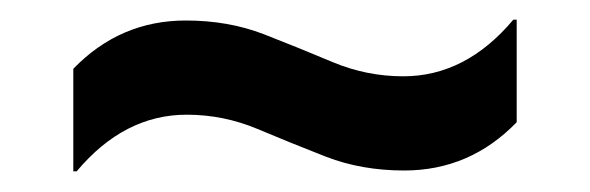

<svg xmlns="http://www.w3.org/2000/svg" viewBox="-20 -433 590 192"><path d="M56.7 -261.7H53.3V-364.2Q100 -412.5 165.8 -412.5Q208.3 -412.5 243.8 -398.8Q279.2 -385 312.9 -370.8Q346.7 -356.7 383.3 -356.7Q445.8 -356.7 493.3 -413.3H496.7V-310.8Q450 -262.5 384.2 -262.5Q341.7 -262.5 306.2 -276.2Q270.8 -290 237.1 -304.2Q203.3 -318.3 166.7 -318.3Q104.2 -318.3 56.7 -261.7Z"/></svg>

Font: Funnel Sans Medium
Style: Regular
Weight: 500
Version: Version 1.000; Beta; Release 5; Build 24; ttfautohint (v1.8.